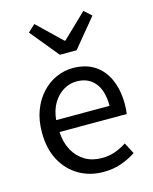

<svg xmlns="http://www.w3.org/2000/svg" viewBox="-125 -915 803 1010"><g transform="rotate(-15 277.0 -410.0)"><path d="M312 13Q239 13 180 -21Q121 -55 86.5 -118.5Q52 -182 52 -271Q52 -338 72 -390.5Q92 -443 126.5 -480.5Q161 -518 205 -537.5Q249 -557 295 -557Q365 -557 413 -526Q461 -495 486.5 -437.5Q512 -380 512 -302Q512 -287 511 -274Q510 -261 508 -250H142Q145 -192 168.5 -149.5Q192 -107 231 -83.5Q270 -60 322 -60Q362 -60 394.5 -71.5Q427 -83 458 -103L490 -42Q455 -19 411 -3Q367 13 312 13ZM141 -315H432Q432 -397 396.5 -440.5Q361 -484 297 -484Q259 -484 225.5 -464Q192 -444 169.5 -407Q147 -370 141 -315ZM249 -642 122 -797 161 -833 292 -707H297L428 -833L468 -797L340 -642Z"/></g></svg>

Font: Noto Sans TC
Style: Regular
Weight: 400
Designer: Ryoko NISHIZUKA  (kana, bopomofo & ideographs); Paul D. Hunt (Latin, Greek & Cyrillic); Sandoll Communications , Soo-you
Foundry: Adobe
Version: Version 2.004-H2;hotconv 1.0.118;makeotfexe 2.5.65603